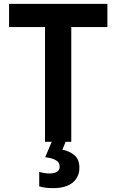

<svg xmlns="http://www.w3.org/2000/svg" viewBox="-20 -734 603 994"><path d="M213 0V-594H27V-714H536V-594H349V0ZM255 240Q214 240 183 231V156Q211 164 236 164Q289 164 289 128Q289 107 269.5 95.5Q250 84 214 80L249 -3H321L303 41Q343 49 367 71Q391 93 391 134Q391 183 356 211.5Q321 240 255 240Z"/></svg>

Font: Noto Sans Mono SemiCondensed
Style: Bold
Weight: 700
Width: 4
Designer: Monotype Design Team
Foundry: Monotype Imaging Inc.
Version: Version 2.014